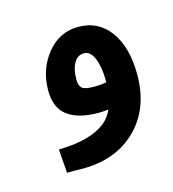

<svg xmlns="http://www.w3.org/2000/svg" viewBox="-51 -269 282 313"><g transform="rotate(-15 90.5 -112.5)"><path d="M27 0 24 -40Q76 -41 101.5 -60Q127 -79 127 -128Q127 -151 121 -166Q115 -181 104 -181Q93 -181 87 -170.5Q81 -160 81 -143Q81 -132 86 -128Q91 -124 106 -124Q123 -124 135 -128Q147 -132 152 -138L156 -97Q147 -88 131.5 -84.5Q116 -81 102 -81Q68 -81 50 -94.5Q32 -108 32 -137Q32 -173 53 -199Q74 -225 106 -225Q140 -225 159.5 -198Q179 -171 179 -125Q179 -66 142 -31.5Q105 3 43 0Q38 0 37 0Q36 0 27 0Z"/></g></svg>

Font: Noto Sans Arabic SemiCondensed
Style: Regular
Weight: 400
Width: 4
Designer: Monotype Design Team, Nadine Chahine, Nizar Qandah and Khaled Hosny
Foundry: Monotype Imaging Inc.
Version: Version 2.012